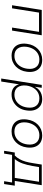

<svg xmlns="http://www.w3.org/2000/svg" viewBox="1212 -1752 720 3184"><g transform="rotate(90 1572.0 -160.0)"><path d="M67 0 145 -492H565L487 0H437L508 -447H189L118 0Z M905 8Q833 8 784.5 -24Q736 -56 716 -114Q696 -172 707 -248Q714 -304 736.5 -350Q759 -396 793.5 -429.5Q828 -463 873.5 -481.5Q919 -500 972 -500Q1045 -500 1092.5 -468Q1140 -436 1160 -379Q1180 -322 1170 -246Q1163 -189 1140.5 -143Q1118 -97 1083.5 -63Q1049 -29 1004 -10.5Q959 8 905 8ZM906 -39Q964 -39 1009.5 -66.5Q1055 -94 1083.5 -142.5Q1112 -191 1120 -254Q1132 -345 1092 -399Q1052 -453 969 -453Q912 -453 866.5 -426Q821 -399 793 -351Q765 -303 756 -240Q745 -148 784.5 -93.5Q824 -39 906 -39Z M1282 180 1388 -492H1436L1419 -382H1421Q1442 -423 1473 -449Q1504 -475 1542 -487.5Q1580 -500 1623 -500Q1690 -500 1736 -468Q1782 -436 1802.5 -379Q1823 -322 1812 -245Q1803 -170 1766.5 -113.5Q1730 -57 1674 -24.5Q1618 8 1547 8Q1483 8 1439.5 -22.5Q1396 -53 1381 -110H1378L1332 180ZM1549 -39Q1607 -39 1652.5 -66.5Q1698 -94 1726.5 -142.5Q1755 -191 1763 -254Q1775 -345 1735 -399Q1695 -453 1612 -453Q1555 -453 1509.5 -426Q1464 -399 1436 -351Q1408 -303 1399 -240Q1388 -148 1427.5 -93.5Q1467 -39 1549 -39Z M2160 8Q2088 8 2039.5 -24Q1991 -56 1971 -114Q1951 -172 1962 -248Q1969 -304 1991.5 -350Q2014 -396 2048.5 -429.5Q2083 -463 2128.5 -481.5Q2174 -500 2227 -500Q2300 -500 2347.5 -468Q2395 -436 2415 -379Q2435 -322 2425 -246Q2418 -189 2395.5 -143Q2373 -97 2338.5 -63Q2304 -29 2259 -10.5Q2214 8 2160 8ZM2161 -39Q2219 -39 2264.5 -66.5Q2310 -94 2338.5 -142.5Q2367 -191 2375 -254Q2387 -345 2347 -399Q2307 -453 2224 -453Q2167 -453 2121.5 -426Q2076 -399 2048 -351Q2020 -303 2011 -240Q2000 -148 2039.5 -93.5Q2079 -39 2161 -39Z M2481 132 2509 -45H2559Q2595 -81 2619.5 -125Q2644 -169 2659.5 -223Q2675 -277 2685 -343L2709 -492H3051L2980 -45H3059L3032 132H2985L3006 0H2548L2527 132ZM2618 -45H2930L2994 -447H2751L2733 -341Q2717 -249 2691 -175Q2665 -101 2618 -45Z"/></g></svg>

Font: Nunito Sans 7pt ExtraLight
Style: Italic
Weight: 250
Italic angle: -9°
Designer: Vernon Adams
Foundry: Vernon Adams
Version: Version 3.101;gftools[0.9.27]